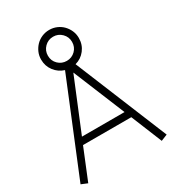

<svg xmlns="http://www.w3.org/2000/svg" viewBox="-226 -1115 1111 1226"><g transform="rotate(-30 329.0 -501.5)"><path d="M507 -243H151L58 -15L12 -34L291 -715Q248 -728 220 -764.5Q192 -801 192 -849Q192 -878 203 -903Q214 -928 232.5 -947Q251 -966 276.5 -977Q302 -988 331 -988Q360 -988 385.5 -977Q411 -966 429.5 -947Q448 -928 459 -903Q470 -878 470 -849Q470 -800 441.5 -763Q413 -726 368 -714L647 -34L600 -15ZM242 -849Q242 -811 268 -785.5Q294 -760 331 -760Q368 -760 394 -785.5Q420 -811 420 -849Q420 -886 394 -912Q368 -938 331 -938Q294 -938 268 -912Q242 -886 242 -849ZM486 -293 329 -675 172 -293Z"/></g></svg>

Font: Leon Sans
Style: Light
Weight: 300
Designer: Jongmin Kim
Version: Version 1.2